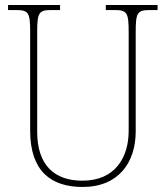

<svg xmlns="http://www.w3.org/2000/svg" viewBox="-20 -734 661 764"><path d="M309 10C452 10 520 -88 520 -211V-606C520 -683 526 -694 576 -694H607V-714H401V-694H436C486 -694 492 -683 492 -606V-213C492 -109 439 -15 308 -15C198 -15 128 -75 128 -210V-606C128 -683 134 -694 184 -694H219V-714H12V-694H44C94 -694 100 -683 100 -607V-214C100 -52 184 10 309 10Z"/></svg>

Font: Noto Serif Tamil SemiCondensed Thin
Style: Regular
Weight: 100
Width: 4
Designer: Indian Type Foundry, Tom Grace, and the Monotype Design Team
Foundry: Monotype Imaging Inc.
Version: Version 2.004